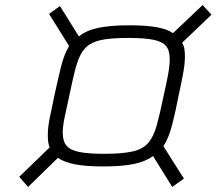

<svg xmlns="http://www.w3.org/2000/svg" viewBox="-20 -723 871 759"><path d="M91 16 56 -24 176 -140Q174 -147 172 -154.5Q170 -162 169.5 -170.5Q169 -179 169 -189Q169 -218 176.5 -256.5Q184 -295 195 -345Q209 -410 221 -458.5Q233 -507 253 -541L174 -668L217 -699L292 -579Q321 -603 369 -613Q417 -623 491 -623Q557 -623 599 -615.5Q641 -608 664 -592L781 -703L816 -665L700 -554Q707 -542 709 -529Q711 -516 711 -501Q711 -471 704 -433Q697 -395 686 -345Q673 -277 660 -227.5Q647 -178 626 -145L707 -17L661 16L585 -106Q555 -84 508 -74.5Q461 -65 388 -65Q319 -65 276 -73.5Q233 -82 209 -99ZM392 -115Q462 -115 503 -124Q544 -133 565.5 -157.5Q587 -182 599.5 -227Q612 -272 627 -345Q638 -393 644.5 -428.5Q651 -464 651 -490Q651 -524 636 -541.5Q621 -559 585.5 -566Q550 -573 488 -573Q431 -573 394.5 -567.5Q358 -562 335.5 -548Q313 -534 299.5 -508.5Q286 -483 276 -443Q266 -403 254 -345Q243 -295 235.5 -259.5Q228 -224 228 -198Q228 -164 243.5 -146.5Q259 -129 294.5 -122Q330 -115 392 -115Z"/></svg>

Font: Saira Expanded Light
Style: Italic
Weight: 300
Width: 7
Italic angle: -12°
Designer: Hector Gatti with collaboration of the Omnibus-Type team
Foundry: Omnibus-Type
Version: Version 1.101